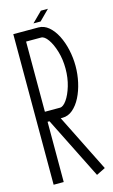

<svg xmlns="http://www.w3.org/2000/svg" viewBox="-147 -1031 652 1103"><g transform="rotate(-15 179.0 -479.5)"><path d="M285.2 18.1 101.1 -350.1H89.8V8.3H29.8V-887.2H179.2Q212.4 -887.2 240 -863.8Q267.6 -840.3 287.4 -801.5Q307.1 -762.7 317.6 -714.8Q328.1 -667 328.1 -618.7Q328.1 -569.8 317.6 -522.2Q307.1 -474.6 287.4 -435.8Q267.6 -397 240 -373.5Q212.4 -350.1 179.2 -350.1H168L338.4 -8.3ZM179.2 -409.7Q198.7 -409.7 219.5 -439Q240.2 -468.3 254.4 -515.9Q268.6 -563.5 268.6 -618.7Q268.6 -673.8 254.4 -721.4Q240.2 -769 219.5 -798.1Q198.7 -827.1 179.2 -827.1H89.8V-409.7ZM200.2 -917H157.7L217.8 -976.6H259.8Z"/></g></svg>

Font: Ignotum
Style: Regular
Weight: 400
Designer: GGBot
Version: 0.10